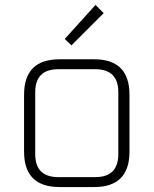

<svg xmlns="http://www.w3.org/2000/svg" viewBox="-20 -754 619 774"><path d="M77 -143V-372Q77 -515 220 -515H360Q502 -515 502 -372V-143Q502 0 360 0H220Q77 0 77 -143ZM122 -133Q122 -40 215 -40H364Q457 -40 457 -133V-382Q457 -475 364 -475H215Q122 -475 122 -382ZM241 -597 365 -734 398 -701 268 -571Z"/></svg>

Font: Oxanium ExtraLight
Style: Regular
Weight: 200
Designer: Severin Meyer
Version: Version 2.000